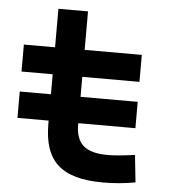

<svg xmlns="http://www.w3.org/2000/svg" viewBox="-50 -720 687 776"><g transform="rotate(5 293.0 -332.0)"><path d="M29.3 -220.2H155.8V-207.5C155.8 -55.7 226.1 9.8 396.5 9.8C443.8 9.8 483.4 5.9 527.3 -2L515.6 -112.3C470.7 -106.4 437 -102.5 406.2 -102.5C313.5 -102.5 275.9 -136.7 275.9 -217.3V-220.2H507.8V-327.1H275.9V-408.2H507.8V-517.6H275.9V-673.8H155.8V-517.6H29.3V-408.2H155.8V-327.1H29.3Z"/></g></svg>

Font: Cascadia Code NF SemiBold
Style: Regular
Weight: 600
Monospace: yes
Designer: Aaron Bell
Foundry: Saja Typeworks
Version: Version 2404.023